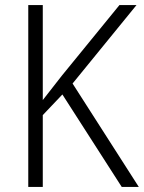

<svg xmlns="http://www.w3.org/2000/svg" viewBox="-20 -734 565 754"><path d="M525 0H458L225 -363L148 -282V0H91V-714H148V-341Q163 -361 182 -384.5Q201 -408 223 -437L449 -714H516L265 -406Z"/></svg>

Font: Noto Sans Georgian SemiCondensed Light
Style: Regular
Weight: 300
Width: 4
Designer: Monotype Design Team, Akaki Razmadze
Foundry: Google LLC
Version: Version 2.005; ttfautohint (v1.8.4.7-5d5b)